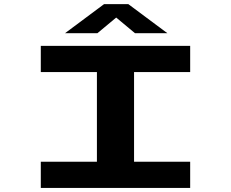

<svg xmlns="http://www.w3.org/2000/svg" viewBox="-20 -926 1140 946"><path d="M181 0V-129H457.5V-571H181V-700H917V-571H640.5V-129H917V0ZM300.5 -762.5 492.5 -905.5H612.5L804.5 -762.5H645L552.5 -839.5L460 -762.5Z"/></svg>

Font: Trispace Expanded
Style: Bold
Weight: 700
Width: 7
Designer: Tyler Finck
Foundry: Etcetera Type Company
Version: Version 1.210; ttfautohint (v1.8.3)